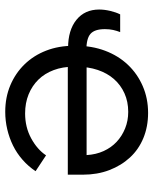

<svg xmlns="http://www.w3.org/2000/svg" viewBox="52 -618 572 715"><g transform="rotate(90 337.5 -260.0)"><path d="M228 -259Q228 -303 240 -338.5Q252 -374 274 -399Q296 -424 327 -438Q358 -452 396 -452Q429 -452 457.5 -440.5Q486 -429 507.5 -409Q529 -389 542 -360.5Q555 -332 557 -297H209V-227H630V-283Q630 -337 613 -381.5Q596 -426 566 -458.5Q536 -491 493.5 -508.5Q451 -526 400 -526Q346 -526 300 -506Q254 -486 220.5 -450.5Q187 -415 168.5 -366Q150 -317 150 -259V-248Q150 -193 168 -146.5Q186 -100 219 -66Q252 -32 297 -13Q342 6 396 6Q429 6 461 -1.5Q493 -9 521.5 -23Q550 -37 574.5 -58.5Q599 -80 617 -107L558 -146Q536 -113 494.5 -90.5Q453 -68 402 -68Q363 -68 331 -81Q299 -94 276 -117.5Q253 -141 240.5 -174.5Q228 -208 228 -248ZM187 -228V-296H168Q123 -296 105.5 -311.5Q88 -327 88 -365Q88 -382 91 -395.5Q94 -409 99 -422H33Q25 -406 20 -384.5Q15 -363 15 -344Q15 -290 53.5 -259Q92 -228 158 -228Z"/></g></svg>

Font: Fixel Variable
Style: Regular
Weight: 100
Width: 3
Designer: AlfaBravo + MacPaw
Foundry: Kyrylo Tkachov, Marchela Mozhyna, Serhii Makarenko, Maria Weinstein, Zakhar Kryvoshyya
Version: Version 1.211